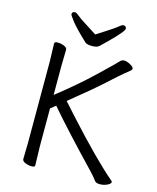

<svg xmlns="http://www.w3.org/2000/svg" viewBox="-131 -987 892 1088"><g transform="rotate(15 315.0 -442.5)"><path d="M104 -17 106 -112V-589L103 -695Q103 -705 122 -705Q141 -705 159.5 -697.5Q178 -690 178 -677L176 -588V-412Q289 -500 384 -590.5Q479 -681 488.5 -692.5Q498 -704 513 -704Q528 -704 549 -692.5Q570 -681 570 -670Q570 -665 560.5 -657Q551 -649 531 -633Q511 -617 447.5 -559Q384 -501 256 -398Q257 -398 274.5 -378Q292 -358 322 -325Q509 -119 618 -27Q622 -24 622 -20Q622 -10 602 -0.5Q582 9 559 9Q536 9 529 -2Q512 -25 489 -49Q307 -239 206 -357L176 -333V-111L179 1Q179 11 160.5 11Q142 11 123 3.5Q104 -4 104 -17ZM315 -804Q350 -827 384 -848.5Q418 -870 433 -883Q448 -896 456 -896Q474 -896 474 -879.5Q474 -863 388 -779Q368 -760 356 -748Q344 -736 314.5 -736Q285 -736 274 -745Q204 -811 179.5 -843Q155 -875 155 -880Q155 -896 173 -896Q181 -896 196 -883Q211 -870 245.5 -848.5Q280 -827 315 -804Z"/></g></svg>

Font: ToneOZ-Pinyin-WenKai-Regular
Style: Regular
Weight: 400
Designer: Fontworks Inc.
Foundry: ToneOZ
Version: Version 0.240331